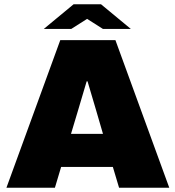

<svg xmlns="http://www.w3.org/2000/svg" viewBox="-20 -875 818 895"><path d="M261 -688H518L769 0H535L506 -97H265L236 0H10ZM460 -251 428 -361 388 -496H384L344 -361L311 -251ZM323 -855H451L590 -740H460L386 -787L312 -740H184Z"/></svg>

Font: Archivo Black
Style: Regular
Weight: 400
Designer: Hector Gatti
Foundry: Omnibus-Type
Version: Version 1.101; ttfautohint (v1.8)